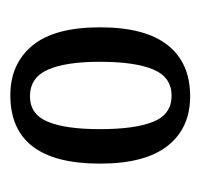

<svg xmlns="http://www.w3.org/2000/svg" viewBox="-28 -730 379 362"><g transform="rotate(-90 161.0 -549.5)"><path d="M160 -380Q100 -380 66.5 -422.5Q33 -465 33 -550Q33 -719 162 -719Q221 -719 255.5 -677.5Q290 -636 290 -550Q290 -465 256.5 -422.5Q223 -380 160 -380ZM161 -415Q196 -415 210.5 -449.5Q225 -484 225 -550Q225 -615 210 -648.5Q195 -682 160 -682Q126 -682 112 -648.5Q98 -615 98 -550Q98 -484 112 -449.5Q126 -415 161 -415Z"/></g></svg>

Font: Noto Serif ExtraCondensed
Style: Regular
Weight: 400
Width: 2
Designer: Monotype Design Team
Foundry: Monotype Imaging Inc.
Version: Version 2.015